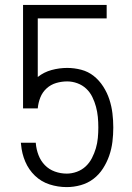

<svg xmlns="http://www.w3.org/2000/svg" viewBox="-20 -755 540 783"><path d="M252 8Q216 8 182 -3Q148 -14 122.5 -38.5Q97 -63 83 -96Q69 -129 66 -165L65 -173H126V-171Q128 -146 137 -122.5Q146 -99 163 -81.5Q180 -64 203.5 -55.5Q227 -47 252 -47Q273 -47 293.5 -54.5Q314 -62 329.5 -76.5Q345 -91 355 -110.5Q365 -130 371 -150.5Q377 -171 379 -192.5Q381 -214 381 -235Q381 -257 379 -278Q377 -299 371.5 -319.5Q366 -340 356.5 -359.5Q347 -379 331.5 -393.5Q316 -408 295.5 -415.5Q275 -423 254 -423Q231 -423 209 -416.5Q187 -410 170 -394.5Q153 -379 144.5 -357.5Q136 -336 134 -313H74V-735H415V-680H134V-441Q159 -461 190.5 -469.5Q222 -478 254 -478Q283 -478 311.5 -470.5Q340 -463 362.5 -445Q385 -427 401 -402Q417 -377 426 -349.5Q435 -322 438.5 -293Q442 -264 442 -235Q442 -206 438.5 -177Q435 -148 425.5 -120.5Q416 -93 400 -68Q384 -43 361 -25.5Q338 -8 309.5 0Q281 8 252 8Z"/></svg>

Font: Iosevka SS18 Light
Style: Regular
Weight: 300
Monospace: yes
Designer: Belleve Invis
Foundry: Belleve Invis
Version: Version 25.1.1; ttfautohint (v1.8.4)